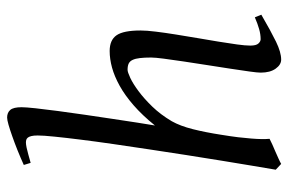

<svg xmlns="http://www.w3.org/2000/svg" viewBox="-154 -628 802 534"><g transform="rotate(-90 247.0 -361.0)"><path d="M473.1 -35.2Q427.7 -8.8 398.2 5.6Q368.7 20 348.1 20Q334 20 323 4.6Q312 -10.7 312 -37.1Q312 -45.9 315.2 -68.6Q318.4 -91.3 323 -121.6Q327.6 -151.9 333 -186Q338.4 -220.2 343 -251Q347.7 -281.7 350.8 -306.2Q354 -330.6 354 -341.8Q354 -360.4 352.5 -372.8Q351.1 -385.3 347.4 -393.1Q343.8 -400.9 337.2 -404.1Q330.6 -407.2 319.8 -407.2Q313.5 -407.2 297.4 -399.7Q281.2 -392.1 260.5 -376.7Q239.7 -361.3 217.5 -338.4Q195.3 -315.4 176.8 -284.2Q163.6 -260.7 154.8 -225.8Q146 -190.9 139.2 -147Q134.8 -120.1 132.3 -99.6Q129.9 -79.1 128.7 -63.2Q127.4 -47.4 127.2 -34.9Q127 -22.5 127.9 -12.2Q121.6 -8.8 112.1 -4.6Q102.5 -0.5 92.5 3.9Q82.5 8.3 73.2 12.5Q64 16.6 58.1 20L42 4.9Q46.4 -21.5 53 -60.3Q59.6 -99.1 67.1 -145.8Q74.7 -192.4 82.8 -244.1Q90.8 -295.9 98.6 -347.4Q106.4 -398.9 113.5 -448Q120.6 -497.1 125.7 -538.3Q130.9 -579.6 134 -610.6Q137.2 -641.6 137.2 -657.2Q137.2 -668.5 135.5 -675Q133.8 -681.6 131.1 -684.8Q128.4 -688 124.8 -689Q121.1 -689.9 117.2 -689.9Q112.8 -689.9 103.3 -688Q93.8 -686 84.5 -683.3Q75.2 -680.7 68.1 -678.7Q61 -676.8 61 -676.8L55.2 -695.8Q75.7 -705.1 96.4 -713.4Q117.2 -721.7 135.3 -728Q153.3 -734.4 167 -738.3Q180.7 -742.2 187 -742.2Q200.7 -742.2 208.3 -733.4Q215.8 -724.6 215.8 -702.1Q215.8 -690.4 212.9 -663.3Q210 -636.2 205.3 -601.1Q200.7 -565.9 194.8 -525.9Q189 -485.8 183.3 -448.5Q177.7 -411.1 172.9 -379.9Q168 -348.6 165 -331.1Q193.4 -366.2 221.2 -390.4Q249 -414.6 275.4 -429.2Q301.8 -443.8 325.9 -450.4Q350.1 -457 372.1 -457Q402.8 -457 416 -437.7Q429.2 -418.5 429.2 -371.1Q429.2 -354 426 -328.6Q422.9 -303.2 418.2 -273.9Q413.6 -244.6 408.2 -213.4Q402.8 -182.1 398.2 -154.1Q393.6 -126 390.4 -102.8Q387.2 -79.6 387.2 -65.9Q387.2 -49.3 393.1 -43.2Q398.9 -37.1 404.8 -37.1Q418.5 -37.1 433.1 -41.3Q447.8 -45.4 465.8 -53.2L473.1 -35.2Z"/></g></svg>

Font: GentiumAlt
Style: Italic
Weight: 400
Italic angle: -7°
Designer: J. Victor Gaultney
Version: Version 1.02; 2005; OFL release